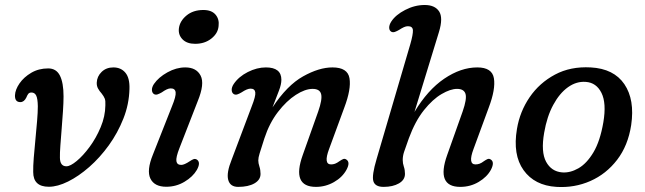

<svg xmlns="http://www.w3.org/2000/svg" viewBox="-20 -738 2584 769"><path d="M113 -49Q112.5 -71.5 115.2 -106Q118 -140.5 121.8 -179Q125.5 -217.5 128.5 -253Q131.5 -288.5 131.5 -312.5Q131 -343 125 -355.2Q119 -367.5 106 -367.5Q97 -367.5 92.8 -361.5Q88.5 -355.5 85.5 -347.5Q76.5 -329 61.5 -329Q39 -329 40 -356.5Q41 -379 58.2 -404Q75.5 -429 105.2 -446.5Q135 -464 173 -464Q205.5 -464 220 -435.2Q234.5 -406.5 234.5 -352Q234.5 -327 232.2 -292.8Q230 -258.5 227 -222.2Q224 -186 221.8 -155Q219.5 -124 220 -106Q220.5 -72 246 -72Q261.5 -72 287 -93Q312.5 -114 338.8 -149.5Q365 -185 383.2 -228.5Q401.5 -272 402 -316Q403 -334.5 399.5 -343.2Q396 -352 387.5 -363Q378 -373.5 372.5 -383.8Q367 -394 367.5 -407Q368.5 -432 387 -450Q405.5 -468 434 -468Q464.5 -468 482.2 -446.8Q500 -425.5 498.5 -381.5Q497 -320.5 474.2 -263Q451.5 -205.5 415.8 -156Q380 -106.5 337.5 -69.2Q295 -32 252.8 -11Q210.5 10 175.5 10Q113 10 113 -49Z M761.5 -562.5Q728.5 -562.5 711 -580.5Q693.5 -598.5 696.5 -624Q700 -653.5 726.8 -675.8Q753.5 -698 794.5 -698Q827.5 -698 843.2 -679.5Q859 -661 855.5 -633.5Q853 -604.5 826.5 -583.5Q800 -562.5 761.5 -562.5ZM699 -145.5Q684 -107.5 686.5 -92.5Q689 -77.5 706 -77.5Q718 -77.5 740.5 -92.5Q748.5 -98 755.2 -100.5Q762 -103 769 -98.5Q785 -87 768.5 -57.5Q752.5 -30 719 -10Q685.5 10 646 10Q598.5 10 582.5 -22.5Q566.5 -55 592.5 -119L668.5 -311.5Q685.5 -352.5 683.5 -368.2Q681.5 -384 664 -384Q656.5 -384 647.5 -379.8Q638.5 -375.5 628 -368Q618.5 -362.5 611 -360Q603.5 -357.5 597 -361Q589 -366 588.5 -377.2Q588 -388.5 596.5 -401.5Q615 -428.5 650.5 -448.2Q686 -468 722 -468Q766.5 -468 783.5 -435.2Q800.5 -402.5 772 -333Z M916.5 -361Q908.5 -366 908 -377.2Q907.5 -388.5 916 -401.5Q936 -431 972.5 -449.5Q1009 -468 1045 -468Q1107 -468 1107 -418.5Q1107 -400 1097.2 -374.8Q1087.5 -349.5 1071.5 -308Q1130 -396.5 1194 -432.2Q1258 -468 1311.5 -468Q1372.5 -468 1379.8 -424.5Q1387 -381 1359 -307L1298 -141Q1275 -79.5 1306 -79.5Q1314 -79.5 1321.8 -82.2Q1329.5 -85 1340.5 -93Q1348.5 -98.5 1354.8 -101Q1361 -103.5 1368 -98.5Q1383.5 -87.5 1368 -58.5Q1351.5 -28 1317.8 -8.8Q1284 10.5 1245.5 10.5Q1147 10.5 1192.5 -117L1254.5 -291.5Q1271.5 -340 1266.2 -361Q1261 -382 1232 -382Q1202 -382 1164.8 -358Q1127.5 -334 1093.2 -289.5Q1059 -245 1039 -184Q1025 -140.5 1019.8 -123.5Q1014.5 -106.5 1014.5 -95.5Q1014.5 -84.5 1019 -71Q1023.5 -57.5 1023.5 -41.5Q1023.5 -17.5 999 -3.5Q974.5 10.5 934 10.5Q901.5 10.5 894 -17.8Q886.5 -46 908 -99L988 -311.5Q1004.5 -353 1002.5 -368Q1000.5 -383 983.5 -383Q970 -383 947.5 -368Q937.5 -362 930.2 -359.8Q923 -357.5 916.5 -361Z M1946.5 -58.5Q1931 -29.5 1897.5 -9.5Q1864 10.5 1823.5 10.5Q1725.5 10.5 1771 -117L1833 -291.5Q1850.5 -341.5 1844.5 -361.8Q1838.5 -382 1810.5 -382Q1784 -382 1748.5 -361.2Q1713 -340.5 1678 -296.8Q1643 -253 1617.5 -184Q1603.5 -145 1598.2 -129Q1593 -113 1593 -97Q1593 -83.5 1597.5 -70.5Q1602 -57.5 1602 -41.5Q1602 -17.5 1577.8 -3.5Q1553.5 10.5 1516.5 10.5Q1482.5 10.5 1475.5 -12Q1468.5 -34.5 1488.5 -101.5L1623.5 -561.5Q1634.5 -600 1633.8 -616.5Q1633 -633 1614 -633Q1606 -633 1597.8 -629.2Q1589.5 -625.5 1578 -618Q1569.5 -613 1561.5 -610.2Q1553.5 -607.5 1547 -611Q1539 -616 1538.8 -627Q1538.5 -638 1547 -651.5Q1564.5 -678.5 1602.8 -698.2Q1641 -718 1681 -718Q1722 -718 1738.8 -692.2Q1755.5 -666.5 1738 -609.5L1640 -289.5Q1692.5 -377.5 1759.2 -422.8Q1826 -468 1891.5 -468Q1951 -468 1958.2 -424.5Q1965.5 -381 1937.5 -307L1876.5 -141Q1853.5 -79.5 1884.5 -79.5Q1892.5 -79.5 1900.5 -82.2Q1908.5 -85 1919 -93Q1927 -98.5 1933.2 -101Q1939.5 -103.5 1946.5 -98.5Q1961.5 -88 1946.5 -58.5Z M2346 -468Q2438.5 -463 2480.8 -400.8Q2523 -338.5 2508 -237Q2495.5 -155 2451.8 -98Q2408 -41 2344.5 -13Q2281 15 2208.5 10.5Q2121 5 2077 -56.5Q2033 -118 2050.5 -221.5Q2062 -291 2101.2 -348.5Q2140.5 -406 2202.8 -439.2Q2265 -472.5 2346 -468ZM2231.5 -47.5Q2263.5 -45 2296.8 -64Q2330 -83 2356.8 -127.8Q2383.5 -172.5 2396.5 -248Q2409.5 -325 2389 -366Q2368.5 -407 2326.5 -410Q2289 -413 2255 -388.8Q2221 -364.5 2195.8 -317.8Q2170.5 -271 2159.5 -206.5Q2146 -129.5 2167.2 -90.2Q2188.5 -51 2231.5 -47.5Z"/></svg>

Font: Fraunces 9pt S100
Style: Italic
Weight: 400
Italic angle: -16°
Version: Version 1.000; ttfautohint (v1.8.3)